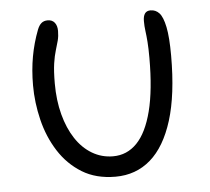

<svg xmlns="http://www.w3.org/2000/svg" viewBox="-42 -534 644 589"><g transform="rotate(-5 279.5 -239.5)"><path d="M291 10Q231 10 188 -16.5Q145 -43 117 -87Q89 -131 76 -184.5Q63 -238 63 -291Q63 -338 70.5 -379.5Q78 -421 93 -460Q98 -473 105.5 -479.5Q113 -486 125 -486Q139 -486 146.5 -476.5Q154 -467 154 -451Q154 -435 150.5 -421.5Q147 -408 142 -392Q137 -376 133.5 -352.5Q130 -329 130 -291Q130 -239 141.5 -195.5Q153 -152 174 -120Q195 -88 224.5 -70.5Q254 -53 289 -53Q332 -53 362.5 -84.5Q393 -116 409.5 -180.5Q426 -245 426 -344Q426 -374 424.5 -393.5Q423 -413 421 -427.5Q419 -442 419 -458Q419 -473 424.5 -481Q430 -489 442 -489Q458 -489 469 -477Q480 -465 486.5 -433.5Q493 -402 493 -345Q493 -225 468.5 -146.5Q444 -68 399 -29Q354 10 291 10Z"/></g></svg>

Font: Shantell Sans Light
Style: Regular
Weight: 300
Designer: Stephen Nixon, Anya Danilova, Shantell Martin
Foundry: Arrow Type
Version: Version 1.011;[c5ecc13dd]